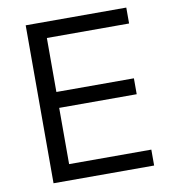

<svg xmlns="http://www.w3.org/2000/svg" viewBox="-80 -775 756 844"><g transform="rotate(-10 298.0 -352.5)"><path d="M91 0V-705H540V-634H173V-393H519V-322H173V-71H540V0Z"/></g></svg>

Font: Nunito Sans 11pt
Style: Regular
Weight: 400
Version: Version 3.101;gftools[0.9.27]